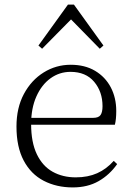

<svg xmlns="http://www.w3.org/2000/svg" viewBox="-20 -805 576 839"><path d="M298 14Q227 14 171 -15Q115 -44 83.5 -103.5Q52 -163 52 -252Q52 -334 84.5 -394.5Q117 -455 171 -488.5Q225 -522 289 -522Q351 -522 395.5 -495.5Q440 -469 464 -423.5Q488 -378 488 -320Q488 -283 482 -260H82V-290H387Q411 -290 419.5 -302.5Q428 -315 428 -341Q428 -404 391.5 -447.5Q355 -491 288 -491Q240 -491 201 -463Q162 -435 139 -383.5Q116 -332 116 -263Q116 -183 141 -131Q166 -79 210 -54.5Q254 -30 311 -30Q364 -30 404.5 -48Q445 -66 477 -102L492 -88Q459 -41 411 -13.5Q363 14 298 14ZM416 -592 268 -743H313L164 -592L148 -606L277 -785H303L432 -606Z"/></svg>

Font: Noto Serif KR ExtraLight
Style: Regular
Weight: 200
Designer: Ryoko NISHIZUKA 西塚涼子 (kana & ideographs); Frank Grießhammer (Latin, Greek & Cyrillic); Wenlong ZHANG 张文龙 (bopomofo); San
Foundry: Adobe
Version: Version 2.002-H1;hotconv 1.1.0;makeotfexe 2.6.0